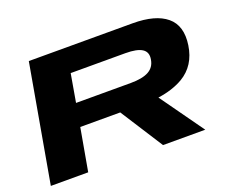

<svg xmlns="http://www.w3.org/2000/svg" viewBox="-110 -856 1250 1038"><g transform="rotate(-20 515.0 -337.5)"><path d="M19.5 0 138.5 -675H735.5Q866.5 -675 930.2 -622Q994 -569 978 -460.5Q961.5 -348.5 873.5 -296.5Q813 -261.5 729.5 -250L908 0H665L508 -245H278L234.5 0ZM301 -375H615.5Q683 -375 718.8 -394.5Q754.5 -414 761.5 -456Q769.5 -497.5 740.2 -517Q711 -536.5 643.5 -536.5H329Z"/></g></svg>

Font: Anybody UltraExpanded Regular
Style: Bold Italic
Weight: 700
Width: 9
Italic angle: -10°
Designer: Tyler Finck
Foundry: Etcetera Type Company
Version: Version 1.010; ttfautohint (v1.8.3) -l 8 -r 50 -G 200 -x 14 